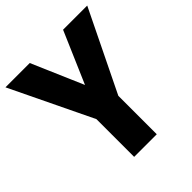

<svg xmlns="http://www.w3.org/2000/svg" viewBox="-194 -846 978 978"><g transform="rotate(-45 294.5 -357.0)"><path d="M295 -436 175 -714H0L213 -272V0H376V-277L589 -714H415Z"/></g></svg>

Font: Noto Sans Gurmukhi UI SemiCondensed ExtraBold
Style: Regular
Weight: 800
Width: 4
Designer: Jelle Bosma - Monotype Design Team
Foundry: Monotype Imaging Inc.
Version: Version 2.004